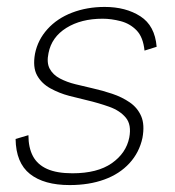

<svg xmlns="http://www.w3.org/2000/svg" viewBox="-20 -527 505 554"><path d="M62 -137Q62 -101 75 -76.5Q88 -52 116 -39.5Q144 -27 189 -27Q261 -27 302.5 -56Q344 -85 353 -130Q360 -167 343 -187.5Q326 -208 295 -219Q264 -230 230 -238Q208 -243 179.5 -250.5Q151 -258 125.5 -272Q100 -286 87 -309.5Q74 -333 81 -372Q89 -412 117 -443Q145 -474 188 -490.5Q231 -507 282 -507Q343 -507 385 -480Q427 -453 432 -392L397 -381Q393 -420 374 -439.5Q355 -459 328 -466Q301 -473 276 -473Q214 -473 171.5 -446.5Q129 -420 120 -374Q114 -346 123.5 -328.5Q133 -311 153 -300.5Q173 -290 197.5 -284Q222 -278 248 -272Q275 -266 303.5 -256.5Q332 -247 354.5 -231.5Q377 -216 387.5 -191.5Q398 -167 391 -129Q382 -87 353.5 -56Q325 -25 281 -9Q237 7 181 7Q107 7 66.5 -25Q26 -57 25 -126Z"/></svg>

Font: Albert Sans ExtraLight
Style: Italic
Weight: 250
Italic angle: -11.25°
Designer: Andreas Rasmussen
Foundry: a.Foundry
Version: Version 1.025